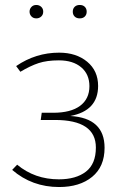

<svg xmlns="http://www.w3.org/2000/svg" viewBox="-20 -743 510 773"><path d="M218 -531Q287 -531 331 -494.5Q375 -458 375 -397Q375 -297 263 -276Q401 -268 401 -148Q401 -72 351 -31Q301 10 218 10Q109 10 29 -59L49 -80Q120 -21 217 -21Q286 -21 326 -52Q366 -83 366 -149Q366 -260 201 -260H144L148 -289H194Q265 -289 302.5 -317Q340 -345 340 -396Q340 -444 307 -472Q274 -500 217 -500Q169 -500 135.5 -489Q102 -478 62 -454L45 -477Q124 -531 218 -531ZM280.5 -715.5Q288 -723 301 -723Q314 -723 321.5 -715.5Q329 -708 329 -696Q329 -684 321.5 -676.5Q314 -669 301 -669Q288 -669 280.5 -676.5Q273 -684 273 -696Q273 -708 280.5 -715.5ZM106.5 -715Q114 -723 126 -723Q138 -723 146 -715.5Q154 -708 154 -696Q154 -684 146 -676.5Q138 -669 126 -669Q114 -669 106.5 -677Q99 -685 99 -696Q99 -707 106.5 -715Z"/></svg>

Font: FiraSans
Style: Regular
Weight: 200
Designer: Carrois Corporate & Edenspiekermann AG
Foundry: Carrois Corporate GbR & Edenspiekermann AG
Version: Version 3.106;PS 003.106;hotconv 1.0.70;makeotf.lib2.5.58329